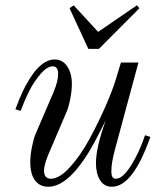

<svg xmlns="http://www.w3.org/2000/svg" viewBox="-20 -692 610 724"><path d="M526.9 -182.1 546.9 -175.8Q481 12.2 401.9 12.2Q372.6 12.2 357.2 -12.7Q341.8 -37.6 341.8 -77.1Q341.8 -135.3 378.9 -238.8Q335.4 -150.9 311.5 -112.8Q232.9 12.2 162.1 12.2Q129.9 12.2 112.1 -11.7Q94.2 -35.6 94.2 -80.1Q94.2 -106 100.1 -136.5Q106 -167 113.8 -186L183.1 -347.2Q199.2 -386.7 199.2 -413.1Q199.2 -441.9 179.2 -441.9Q157.7 -441.9 133.1 -413.3Q108.4 -384.8 90.3 -348.9Q72.3 -313 58.1 -273.9L38.1 -279.8Q51.8 -317.9 67.1 -349.9Q82.5 -381.8 101.3 -409.2Q120.1 -436.5 141.8 -452.1Q163.6 -467.8 186 -467.8Q215.8 -467.8 233.4 -441.9Q251 -416 251 -375Q251 -350.6 245.1 -320.1Q239.3 -289.6 231 -270L162.1 -108.9Q146 -69.3 146 -48.8Q146 -18.1 171.9 -18.1Q204.1 -18.1 243.9 -61.8Q283.7 -105.5 317.6 -168.2Q351.6 -231 377.4 -290Q403.3 -349.1 416 -390.1L436 -456.1H502L415 -133.8Q399.9 -79.6 399.9 -47.9Q399.9 -31.7 403.8 -24.9Q407.7 -18.1 417 -18.1Q442.9 -18.1 474.1 -67.9Q505.4 -117.7 526.9 -182.1ZM313 -507.8 242.2 -661.1 257.8 -671.9 350.1 -571.8 496.1 -671.9 505.9 -661.1 353 -507.8Z"/></svg>

Font: Flanker Steampunk
Style: Italic
Weight: 400
Italic angle: -12°
Designer: Alexey Kryukov, Leonardo Di Lena
Foundry: Alexey Kryukov, Leonardo Di Lena
Version: 1.210